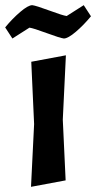

<svg xmlns="http://www.w3.org/2000/svg" viewBox="-63 -723 372 743"><path d="M192 -509 180 -260 191 -25 57 0 69 -243 58 -484ZM261 -703 289 -660Q261 -626 230.5 -600Q200 -574 184 -574Q169 -576 117.5 -595Q66 -614 51 -616L-15 -574L-43 -617Q-15 -651 15.5 -677Q46 -703 62 -703Q77 -701 128.5 -682Q180 -663 195 -661Z"/></svg>

Font: Acme
Style: Regular
Weight: 400
Designer: Juan Pablo del Peral
Foundry: Juan Pablo del Peral
Version: Version 1.002